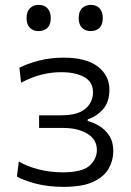

<svg xmlns="http://www.w3.org/2000/svg" viewBox="-20 -736 522 766"><path d="M234 9.5Q170 9.5 121.2 -3.8Q72.5 -17 47.5 -31.5L55 -91.5Q87 -72.5 133.2 -60.5Q179.5 -48.5 229 -48.5Q308 -48.5 337.2 -75Q366.5 -101.5 366.5 -137.5Q366.5 -179.5 328.5 -202.5Q290.5 -225.5 233.5 -225.5H136V-276H224Q290 -276 320.5 -302Q351 -328 351 -367.5Q351 -409.5 315.8 -428.8Q280.5 -448 224 -448Q185.5 -448 146.5 -438.5Q107.5 -429 64 -406L57.5 -466Q87.5 -481.5 134 -493.8Q180.5 -506 233.5 -506Q324.5 -506 370.5 -470.2Q416.5 -434.5 416.5 -378.5Q416.5 -328 390 -299Q363.5 -270 330 -260V-253Q351.5 -248 375.2 -234Q399 -220 415.5 -195.2Q432 -170.5 432 -133Q432 -96.5 414 -64Q396 -31.5 352.8 -11Q309.5 9.5 234 9.5ZM341.5 -612Q320.5 -612 307.2 -625Q294 -638 294 -664Q294 -690 307.2 -703.2Q320.5 -716.5 342.5 -716.5Q364.5 -716.5 377.2 -702.8Q390 -689 390 -664Q390 -638 377 -625Q364 -612 341.5 -612ZM133.5 -612Q112.5 -612 99.2 -625Q86 -638 86 -664Q86 -690 99.5 -703.2Q113 -716.5 134.5 -716.5Q156.5 -716.5 169.5 -702.8Q182.5 -689 182.5 -664Q182.5 -638 169.5 -625Q156.5 -612 133.5 -612Z"/></svg>

Font: Heraclito Light
Style: Regular
Weight: 300
Designer: Kostas Bartsokas (font) & Cristiano Sobral (main changes)
Foundry: Kostas Bartsokas (font) & Cristiano Sobral (main changes)
Version: Version 1.00;July 8, 2020;FontCreator 13.0.0.2655 64-bit